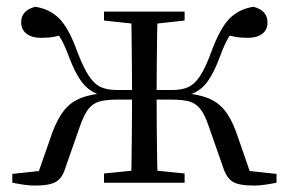

<svg xmlns="http://www.w3.org/2000/svg" viewBox="-20 -551 870 579"><path d="M17.1 0V-26.6L144.8 -40.3L89.6 -13.4L138 -151.8Q154.1 -194.7 174.1 -219.2Q194.1 -243.7 224.2 -255.5Q254.3 -267.4 300.6 -270.6L297 -260.6Q258.4 -268.4 234.1 -294.9Q209.7 -321.5 186.9 -382.7Q173 -419.6 160.6 -439.2Q148.2 -458.7 128.6 -479.2L176.7 -448.4Q159.6 -443.3 142.9 -440.1Q126.1 -436.9 103.9 -436.9Q76 -436.9 60 -449.3Q43.9 -461.7 43.9 -483.8Q43.9 -519.7 86.4 -530.6Q130.3 -523.8 159.1 -494.7Q187.9 -465.6 213.4 -394.1Q231.9 -346.3 248.5 -321.4Q265 -296.6 284.8 -288.1Q304.6 -279.6 330.8 -279.6H415.2V-250.6H333.2Q300.8 -250.6 280.6 -245.1Q260.4 -239.6 247.2 -223Q234 -206.4 221.9 -172.6L177.9 -46.9Q168.7 -14.9 149.6 -3.2Q130.5 8.6 85.7 8.6Q69.4 8.6 51.7 6Q33.9 3.4 17.1 0ZM813.9 0Q797.1 3.4 779.4 6Q761.7 8.6 745.8 8.6Q700 8.6 681.4 -3.2Q662.8 -14.9 652.6 -46.9L608.6 -172.6Q597.2 -206.4 583.6 -223Q570.1 -239.6 550.4 -245.1Q530.6 -250.6 498 -250.6H415.2V-279.6H500.5Q527.9 -279.6 547.2 -288.1Q566.5 -296.6 583 -321.4Q599.5 -346.3 617.1 -394.1Q643.3 -465.6 671.9 -494.7Q700.4 -523.8 744.3 -530.6Q786.7 -519.7 786.7 -483.1Q786.7 -460.9 770.6 -448.9Q754.5 -436.9 726.6 -436.9Q704.2 -436.9 688.3 -440.1Q672.5 -443.3 656.2 -448.4L701.9 -479.2Q682.3 -458.7 670 -439.2Q657.7 -419.6 644.3 -382.7Q621.5 -321.5 597.6 -294.9Q573.6 -268.4 533.4 -260.6L529.6 -270.6Q576 -267.4 606.2 -255.5Q636.4 -243.7 656.8 -219.2Q677.1 -194.7 692.5 -151.8L740.6 -13.4L686.3 -40.3L813.9 -26.6ZM374.9 0Q376.2 -24.4 376.7 -66.4Q377.2 -108.5 377.7 -158.6Q378.2 -208.7 378.2 -256.6V-274Q378.2 -315 377.7 -361.8Q377.2 -408.5 376.7 -450.1Q376.2 -491.8 374.9 -516H455.5Q454.5 -491.8 453.9 -450.1Q453.3 -408.5 452.8 -361.8Q452.3 -315 452.3 -274V-256.6Q452.3 -208.7 452.8 -158.6Q453.3 -108.5 453.9 -66.4Q454.5 -24.4 455.5 0ZM293.6 0V-27.8L401.2 -38.6H431.3L536.7 -27.8V0ZM293.6 -489.1V-516H536.7V-489.1L431.3 -477.4H401.2Z"/></svg>

Font: Noto Serif HK
Style: Regular
Weight: 200
Designer: Ryoko NISHIZUKA 西塚涼子 (kana & ideographs); Frank Grießhammer (Latin, Greek & Cyrillic); Wenlong ZHANG 张文龙 (bopomofo); San
Foundry: Adobe
Version: Version 2.001;hotconv 1.1.0;makeotfexe 2.6.0